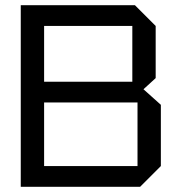

<svg xmlns="http://www.w3.org/2000/svg" viewBox="-20 -720 680 740"><path d="M150 -405H490V-620H150ZM150 -80H510V-325H150ZM580 -620V-419L533 -376L600 -316V-80L520 0H60V-700H500Z"/></svg>

Font: Tektur
Style: Regular
Weight: 400
Designer: Adam Jagosz
Foundry: Adam Jagosz
Version: Version 1.005;gftools[0.9.30]